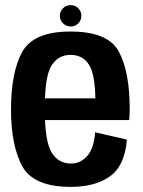

<svg xmlns="http://www.w3.org/2000/svg" viewBox="-20 -724 559 749"><path d="M256.5 5Q110 5 66.5 -76.2Q23 -157.5 23 -296.5Q23 -443 67 -522Q111 -601 255 -601Q402 -601 444 -522Q486 -443 486 -299.5Q486 -275 484 -255.5H155.5Q159.5 -166 181 -130Q207.5 -86 257 -86Q293.5 -86 320 -115.2Q346.5 -144.5 351 -208L475 -179.5Q467 -78 409.5 -36.5Q352 5 256.5 5ZM155.5 -340.5H352Q350.5 -434.5 327.5 -471Q303 -510 255 -510Q208 -510 181.5 -469Q159 -435 155.5 -340.5ZM256 -620.5Q238.5 -620.5 226 -632.8Q213.5 -645 213.5 -662.5Q213.5 -679.5 225.8 -691.8Q238 -704 256 -704Q273 -704 285.2 -691.8Q297.5 -679.5 297.5 -662.5Q297.5 -645 285.2 -632.8Q273 -620.5 256 -620.5Z"/></svg>

Font: Anybody SemiBold
Style: Regular
Weight: 600
Designer: Tyler Finck
Foundry: Etcetera Type Company
Version: Version 1.010; ttfautohint (v1.8.3) -l 8 -r 50 -G 200 -x 14 